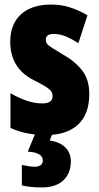

<svg xmlns="http://www.w3.org/2000/svg" viewBox="-20 -583 436 843"><path d="M372 -170Q372 -81 322 -35.5Q272 10 183 10Q143 10 103.5 3Q64 -4 26 -21V-174Q56 -156 92.5 -142.5Q129 -129 166 -129Q211 -129 211 -161Q211 -170 206.5 -179Q202 -188 184.5 -200Q167 -212 128 -231Q25 -283 25 -400Q25 -477 72 -520Q119 -563 205 -563Q248 -563 286 -551Q324 -539 364 -516L324 -393Q299 -410 271.5 -422Q244 -434 215 -434Q181 -434 181 -408Q181 -399 185.5 -392Q190 -385 207 -374Q224 -363 259 -342Q309 -314 340.5 -274Q372 -234 372 -170ZM291 126Q291 178 258 209Q225 240 163 240Q114 240 76 231V141Q93 145 106.5 147Q120 149 131 149Q168 149 168 121Q168 104 150.5 94Q133 84 102 83L136 0H212L198 34Q242 40 266.5 64Q291 88 291 126Z"/></svg>

Font: Noto Sans Gurmukhi ExtraCondensed Black
Style: Regular
Weight: 900
Width: 2
Designer: Jelle Bosma - Monotype Design Team
Foundry: Monotype Imaging Inc.
Version: Version 2.004; ttfautohint (v1.8.4.7-5d5b)